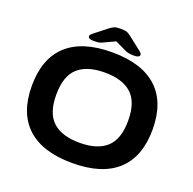

<svg xmlns="http://www.w3.org/2000/svg" viewBox="-148 -1009 1172 1167"><g transform="rotate(20 438.5 -426.0)"><path d="M439 8Q246 8 147 -83Q48 -174 48 -350Q48 -526 147 -617Q246 -708 439 -708Q631 -708 730 -617Q829 -526 829 -350Q829 -174 730 -83Q631 8 439 8ZM439 -123Q553 -123 612 -176.5Q671 -230 671 -350Q671 -470 612 -523.5Q553 -577 439 -577Q324 -577 265 -523.5Q206 -470 206 -350Q206 -230 265 -176.5Q324 -123 439 -123ZM311 -734Q286 -734 278.5 -740Q271 -746 271 -751Q271 -754 273 -759Q275 -764 288 -774L368 -837Q384 -849 396.5 -854.5Q409 -860 438 -860Q469 -860 481.5 -854Q494 -848 509 -836L588 -774Q601 -764 603 -759Q605 -754 605 -751Q605 -746 598 -740Q591 -734 565 -734Q552 -734 539 -736Q526 -738 516 -742L438 -779L357 -741Q347 -737 336 -735.5Q325 -734 311 -734Z"/></g></svg>

Font: Asap Expanded
Style: Bold
Weight: 700
Width: 7
Designer: Pablo Cosgaya
Foundry: Omnibus-Type
Version: Version 3.001; ttfautohint (v1.8.4.7-5d5b)